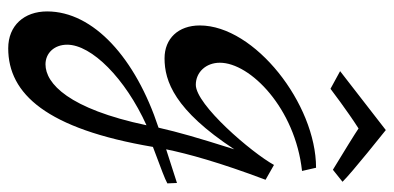

<svg xmlns="http://www.w3.org/2000/svg" viewBox="-272 -326 982 479"><g transform="rotate(90 219.5 -86.0)"><path d="M436 -36 352 -9C363 -63 385 -143 428 -257L391 -278C360 -222 241 -83 191 -83C160 -83 136 -108 136 -143C136 -219 250 -331 406 -348L398 -383C239 -383 43 -230 43 -93C43 -39 76 -5 125 -5C182 -5 254 -30 352 -179C322 -84 310 -42 298 10C125 67 8 172 8 288C8 345 43 385 100 385C214 385 301 289 346 24C407 1 424 -5 437 -12ZM292 40C251 234 188 292 140 292C112 292 91 270 91 238C91 177 175 93 292 40ZM157 -443 201 -419C201 -419 256 -461 300 -489C310 -482 360 -451 403 -425L433 -449C412 -471 304 -557 304 -557Z"/></g></svg>

Font: Marck Script
Style: Regular
Weight: 400
Designer: Denis Masharov, Marck Fogel
Foundry: Denis Masharov
Version: Version 1.002